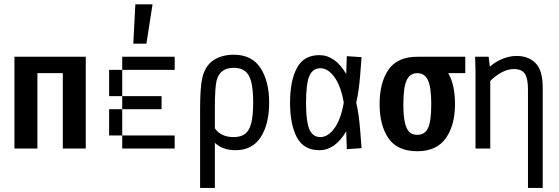

<svg xmlns="http://www.w3.org/2000/svg" viewBox="-20 -708 2665 915"><path d="M279.3 0V-359.4H158.2V0H48.8V-437.5H388.7V0Z M750 -62.5V0H687.5V-62.5ZM687.5 -62.5V0H625V-62.5ZM625 -62.5V0H562.5V-62.5ZM562.5 -125V-62.5H500V-125ZM562.5 -187.5V-125H500V-187.5ZM562.5 -312.5V-250H500V-312.5ZM562.5 -375V-312.5H500V-375ZM625 -437.5V-375H562.5V-437.5ZM687.5 -437.5V-375H625V-437.5ZM750 -437.5V-375H687.5V-437.5ZM625 -250V-187.5H562.5V-250ZM687.5 -250V-187.5H625V-250ZM750 -250V-187.5H687.5V-250ZM812.5 -437.5V-375H750V-437.5ZM812.5 -62.5V0H750V-62.5ZM707 -687.5 677.7 -500H615.2L625 -687.5Z M933.6 -187.5Q933.6 -293 944.3 -337.9Q958 -395.5 998 -421.4Q1038.1 -447.3 1093.8 -447.3Q1179.7 -447.3 1221.2 -384.3Q1262.7 -321.3 1262.7 -218.8Q1262.7 -117.2 1222.7 -54.7Q1182.6 7.8 1102.5 7.8Q1041 7.8 1003.9 -27.3V187.5H933.6ZM1093.8 -54.7Q1127.9 -54.7 1147.9 -69.8Q1168 -85 1177.2 -120.6Q1186.5 -156.2 1186.5 -218.8Q1186.5 -282.2 1177.2 -317.9Q1168 -353.5 1147.9 -369.1Q1127.9 -384.8 1093.8 -384.8Q1029.3 -384.8 1012.7 -326.2Q1003.9 -293 1003.9 -187.5V-96.7Q1032.2 -54.7 1093.8 -54.7Z M1502 7.8Q1427.7 7.8 1395 -53.2Q1362.3 -114.3 1362.3 -218.8Q1362.3 -323.2 1395 -384.3Q1427.7 -445.3 1502 -445.3Q1539.1 -445.3 1571.3 -422.9Q1603.5 -400.4 1629.9 -355.5L1632.8 -440.4L1703.1 -435.5L1696.3 -348.6Q1690.4 -272.5 1677.7 -218.8Q1690.4 -165 1696.3 -88.9L1703.1 -2L1632.8 2.9L1629.9 -82Q1603.5 -37.1 1571.3 -14.6Q1539.1 7.8 1502 7.8ZM1506.8 -54.7Q1543 -54.7 1573.7 -96.7Q1604.5 -138.7 1618.2 -218.8Q1604.5 -298.8 1573.7 -340.8Q1543 -382.8 1506.8 -382.8Q1470.7 -382.8 1454.6 -346.7Q1438.5 -310.5 1438.5 -218.8Q1438.5 -156.2 1445.8 -120.6Q1453.1 -85 1468.3 -69.8Q1483.4 -54.7 1506.8 -54.7Z M1968.8 12.7Q1874 12.7 1831.5 -48.8Q1789.1 -110.4 1789.1 -211.9Q1789.1 -314.5 1831.5 -376Q1874 -437.5 1968.8 -437.5H2197.3V-359.4H2116.2Q2148.4 -303.7 2148.4 -211.9Q2148.4 -111.3 2104.5 -49.3Q2060.5 12.7 1968.8 12.7ZM1968.8 -65.4Q2004.9 -65.4 2020 -98.1Q2035.2 -130.9 2035.2 -211.9Q2035.2 -292 2019.5 -325.7Q2003.9 -359.4 1968.8 -359.4Q1933.6 -359.4 1918 -325.7Q1902.3 -292 1902.3 -211.9Q1902.3 -157.2 1909.2 -125.5Q1916 -93.8 1930.2 -79.6Q1944.3 -65.4 1968.8 -65.4Z M2496.1 -282.2Q2496.1 -334 2481.4 -356.4Q2466.8 -378.9 2428.7 -378.9Q2400.4 -378.9 2371.1 -363.3Q2341.8 -347.7 2316.4 -322.3V0H2246.1V-374L2244.1 -437.5H2308.6L2314.5 -390.6Q2341.8 -414.1 2375 -427.7Q2408.2 -441.4 2442.4 -441.4Q2498 -441.4 2532.2 -407.2Q2566.4 -373 2566.4 -290V187.5H2496.1Z"/></svg>

Font: Sudo Variable
Style: Regular
Weight: 400
Monospace: yes
Designer: Jens Kutilek
Foundry: Jens Kutilek
Version: Version 0.040